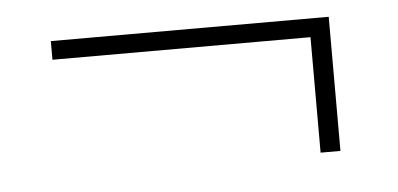

<svg xmlns="http://www.w3.org/2000/svg" viewBox="-30 -368 660 318"><g transform="rotate(-5 300.0 -209.5)"><path d="M525 -98V-321H63V-290H492V-98Z"/></g></svg>

Font: IBM Plex Thai ExtraLight
Style: Regular
Weight: 200
Designer: Mike Abbink, Paul van der Laan, Pieter van Rosmalen, Ben Mitchell, Mark Frömberg
Foundry: Bold Monday
Version: Version 1.0